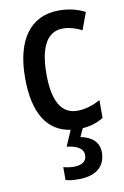

<svg xmlns="http://www.w3.org/2000/svg" viewBox="-89 -602 578 894"><g transform="rotate(-10 200.5 -155.0)"><path d="M337 135C337 87 304 58 251 48L269 9C305 7 340 -4 368 -22V-106C333 -87 297 -75 258 -75C184 -75 146 -140 146 -267C146 -397 184 -464 258 -464C287 -464 318 -455 347 -440L377 -521C344 -539 302 -550 254 -550C119 -550 45 -447 45 -267C45 -98 105 -9 212 7L180 81C228 87 258 102 258 135C258 163 237 179 197 179C180 179 163 176 148 172V233C163 238 184 240 210 240C291 240 337 202 337 135Z"/></g></svg>

Font: Noto Sans Lao Looped Condensed Medium
Style: Regular
Weight: 500
Width: 3
Designer: Mark Frömberg, Ben Mitchell
Foundry: The Fontpad Ltd
Version: Version 1.002